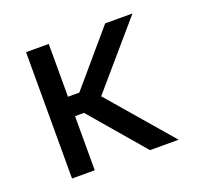

<svg xmlns="http://www.w3.org/2000/svg" viewBox="-100 -662 831 779"><g transform="rotate(-20 315.5 -272.5)"><path d="M183.2 -545.5H85.2V0H183.2V-233.7H221.9L421.9 0H545.5L310.4 -273.1L544.7 -545.5H426.8L232.2 -317.5H183.2Z"/></g></svg>

Font: Margiela Sans
Style: Regular
Weight: 400
Designer: Stefan Endress, Andreas Faust
Version: Version 1.100;FEAKit 1.0